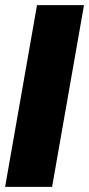

<svg xmlns="http://www.w3.org/2000/svg" viewBox="-25 -732 349 752"><path d="M179 0H-5L120 -712H304Z"/></svg>

Font: Creato Display Black
Style: Italic
Weight: 900
Italic angle: -10°
Version: Version 1.000